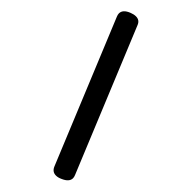

<svg xmlns="http://www.w3.org/2000/svg" viewBox="-242 -775 867 867"><g transform="rotate(45 191.0 -342.0)"><path d="M5 -662Q3 -667 2 -671Q1 -675 1 -679Q1 -704 37 -718Q52 -724 65 -724Q89 -724 98 -701L377 -23Q379 -18 380 -14Q381 -10 381 -6Q381 18 346 33Q331 40 318 40Q294 40 284 16Z"/></g></svg>

Font: Sofadi One
Style: Regular
Weight: 400
Designer: Botjo Nikoltchev
Foundry: Botjo Nikoltchev
Version: Version 1.002